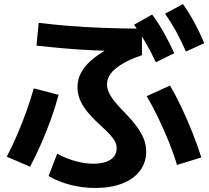

<svg xmlns="http://www.w3.org/2000/svg" viewBox="-20 -867 1040 954"><path d="M453 67Q390.7 67 330.3 51.6Q270 36.3 221.3 7.6L264.3 -103.3Q308 -79.3 356.7 -66Q405.3 -52.6 449 -53.6Q484.4 -54.6 509 -63.6Q533.7 -72.6 546.7 -89.6Q559.7 -106.6 559.7 -130.3Q559.7 -147 552.4 -162.3Q545.1 -177.7 526.6 -198Q508.1 -218.3 473.4 -249.7Q435 -285 411.2 -315.2Q387.4 -345.3 376.2 -374.5Q365 -403.7 365 -433.4Q365 -474.4 385.2 -510.2Q405.4 -546.1 447.9 -579.4Q490.4 -612.7 556.8 -646.4L577.1 -613Q497.1 -614.4 427.1 -617.9Q357.1 -621.4 291.9 -627.2Q226.7 -633 161.3 -640.4L172.3 -753.7Q246.7 -744.3 323.5 -738.2Q400.3 -732 488.8 -728.7Q577.3 -725.3 685.3 -724.3V-592.7Q627.6 -573 588.9 -550.3Q550.3 -527.7 530.9 -502.2Q511.6 -476.7 511.6 -448Q511.6 -429.3 520.3 -409Q529 -388.7 548.1 -364.5Q567.3 -340.3 598.6 -308.7Q633 -273.7 656.8 -241.8Q680.6 -210 693.5 -179.2Q706.3 -148.3 706.3 -114.3Q706.3 -59.3 675.3 -18.3Q644.3 22.6 587.3 44.8Q530.3 67 453 67ZM13.7 -88.3Q40.7 -139.7 65.7 -198.2Q90.7 -256.7 112 -316Q133.3 -375.3 147.7 -428L271 -396Q256.6 -340 234.8 -279.2Q213 -218.3 186.3 -157Q159.6 -95.7 129.6 -38.7ZM859.4 -47.4Q842.4 -104.7 818.4 -163.7Q794.4 -222.7 766.7 -280.4Q739 -338 709 -389.3L825 -442Q854.6 -391 882.8 -331.2Q911 -271.3 936 -208.7Q961 -146 980.3 -84.7ZM754.4 -557.4Q729.1 -611.7 703.4 -656Q677.7 -700.4 646.1 -744L736 -795Q769 -750 795 -703.4Q821 -656.7 846 -602.7ZM903.7 -610.7Q880 -665.7 855.2 -710.7Q830.4 -755.7 800 -799L889 -846.7Q921.7 -800.4 946.8 -753.5Q972 -706.7 995 -652.4Z"/></svg>

Font: M PLUS 2 Thin
Style: Regular
Weight: 100
Designer: Coji Morishita
Foundry: UNDERFOREST DESIGN
Version: Version 1.001